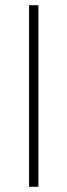

<svg xmlns="http://www.w3.org/2000/svg" viewBox="-20 -720 260 740"><path d="M92 0V-700H128V0Z"/></svg>

Font: Titillium Web ExtraLight
Style: Regular
Weight: 275
Version: Version 1.002;PS 57.000;hotconv 1.0.70;makeotf.lib2.5.55311